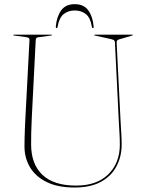

<svg xmlns="http://www.w3.org/2000/svg" viewBox="-20 -862 677 898"><path d="M536 -288 517.5 -665Q517 -669 514.5 -672.5Q512 -676 499.5 -679L423.5 -696Q420.5 -697 420.5 -698Q420.5 -700 423.5 -700H598.5Q601.5 -700 601.5 -698Q601.5 -696.5 595.5 -695L534.5 -677Q529.5 -675.5 527.2 -671.2Q525 -667 525.5 -663L544 -293Q545.5 -266 547.2 -239.5Q549 -213 549 -186Q549 -130.5 525.2 -84.8Q501.5 -39 452.8 -12Q404 15 328 15Q250.5 15 198.5 -10.5Q146.5 -36 120.5 -79.5Q94.5 -123 94.5 -177Q94.5 -192 95 -215.8Q95.5 -239.5 96.5 -263.8Q97.5 -288 98.5 -305L118 -676Q118.5 -686 104 -688L45 -696Q42 -697 42 -698Q42 -700 45 -700H220Q223 -700 223 -698Q223 -697 220 -696L161 -688Q153 -687 150.2 -684.5Q147.5 -682 147 -673L128.5 -308Q126.5 -270.5 126 -239.2Q125.5 -208 125.5 -187Q125.5 -94.5 178.5 -44.2Q231.5 6 336 6Q433 6 486.8 -47Q540.5 -100 540.5 -186Q540.5 -211.5 538.8 -239.2Q537 -267 536 -288ZM329.5 -813Q299 -813 277.8 -796Q256.5 -779 249.5 -737Q248.5 -730.5 244.5 -730.5Q240.5 -730.5 241 -738Q245 -784 266 -813.2Q287 -842.5 329.5 -842.5Q372.5 -842.5 393.2 -813.2Q414 -784 418 -738Q418.5 -730.5 414.5 -730.5Q410.5 -730.5 409.5 -737Q403 -779 381.8 -796Q360.5 -813 329.5 -813Z"/></svg>

Font: Fraunces 144pt Thin
Style: Regular
Weight: 100
Version: Version 1.000;[f99f86859]